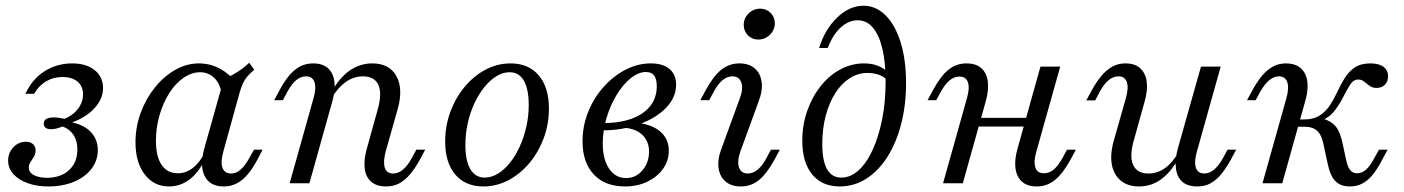

<svg xmlns="http://www.w3.org/2000/svg" viewBox="-20 -651 4988 682"><path d="M151.6 11.3Q110.5 11.3 78.2 -0.4Q46 -12.1 27.4 -32.7Q8.9 -53.2 8.9 -80.6Q8.9 -108.1 27.4 -127.8Q46 -147.6 72.6 -147.6Q87.9 -147.6 97.2 -139.1Q106.5 -130.6 106.5 -116.9Q106.5 -104 100.4 -94.4Q94.4 -84.7 88.3 -75.4Q82.3 -66.1 82.3 -55.6Q82.3 -37.9 102 -28.2Q121.8 -18.5 153.2 -19.4Q200 -21.8 227.4 -48.8Q254.8 -75.8 254.8 -120.2Q254.8 -150.8 241.1 -171.8Q227.4 -192.7 202.4 -201.6Q189.5 -196.8 180.2 -194.4Q171 -191.9 162.1 -191.9Q135.5 -191.9 135.5 -212.1Q135.5 -233.9 171 -233.9Q179.8 -233.9 188.7 -232.7Q197.6 -231.5 208.9 -229Q229 -237.1 244 -250.4Q258.9 -263.7 266.9 -280.6Q275 -297.6 275 -315.3Q275 -344.4 255.6 -360.9Q236.3 -377.4 201.6 -377.4Q170.2 -377.4 144.4 -362.5Q118.5 -347.6 100.8 -317.7H70.2Q94.4 -370.2 138.3 -398Q182.3 -425.8 236.3 -425.8Q286.3 -425.8 316.1 -402Q346 -378.2 346 -337.9Q346 -300.8 316.9 -268.1Q287.9 -235.5 236.3 -216.1Q280.6 -206.5 304 -180.6Q327.4 -154.8 327.4 -117.7Q327.4 -80.6 304.8 -51.2Q282.3 -21.8 242.3 -5.2Q202.4 11.3 151.6 11.3Z M580.6 11.3Q526.6 11.3 494 -31.5Q461.3 -74.2 461.3 -145.2Q461.3 -200 479.8 -250.4Q498.4 -300.8 530.2 -340.3Q562.1 -379.8 602.4 -402.8Q642.7 -425.8 686.3 -425.8Q725.8 -425.8 760.1 -407.7Q794.4 -389.5 819.4 -357.3L768.5 -314.5Q762.1 -354 741.1 -374.2Q720.2 -394.4 691.1 -394.4Q660.5 -394.4 631.9 -374.6Q603.2 -354.8 581.5 -320.6Q559.7 -286.3 546.8 -242.3Q533.9 -198.4 533.9 -150.8Q533.9 -95.2 554 -65.3Q574.2 -35.5 611.3 -35.5Q640.3 -35.5 664.5 -54Q688.7 -72.6 707.3 -108.9L706.5 -82.3Q684.7 -37.1 652.4 -12.9Q620.2 11.3 580.6 11.3ZM775 11.3Q725.8 11.3 707.3 -25Q688.7 -61.3 705.6 -123.4L775 -370.2Q798.4 -379.8 822.2 -394.8Q846 -409.7 865.3 -428.2L883.1 -403.2Q868.5 -391.1 858.9 -379.8Q849.2 -368.5 842.7 -354.4Q836.3 -340.3 830.6 -320.2L773.4 -112.9Q762.9 -75.8 770.2 -55.2Q777.4 -34.7 800.8 -34.7Q814.5 -34.7 825.8 -41.9Q837.1 -49.2 847.2 -61.7Q857.3 -74.2 865.3 -89.5L882.3 -119.4H912.9L891.1 -78.2Q876.6 -51.6 859.7 -31.5Q842.7 -11.3 821.8 0Q800.8 11.3 775 11.3Z M1351.6 11.3Q1317.7 11.3 1298.4 -5.6Q1279 -22.6 1275.4 -53.2Q1271.8 -83.9 1283.1 -123.4L1321 -259.7Q1337.9 -318.5 1324.2 -349.2Q1310.5 -379.8 1268.5 -379.8Q1236.3 -379.8 1208.1 -359.7Q1179.8 -339.5 1155.6 -299.2V-320.2Q1183.9 -373.4 1221 -399.6Q1258.1 -425.8 1302.4 -425.8Q1362.9 -425.8 1387.9 -381Q1412.9 -336.3 1392.7 -263.7L1350 -112.9Q1340.3 -76.6 1346.8 -55.6Q1353.2 -34.7 1376.6 -34.7Q1395.2 -34.7 1411.7 -48.8Q1428.2 -62.9 1442.7 -89.5L1458.9 -119.4H1490.3L1471.8 -84.7Q1455.6 -54.8 1437.5 -33.1Q1419.4 -11.3 1398.8 0Q1378.2 11.3 1351.6 11.3ZM1008.9 0 1093.5 -301.6Q1104 -337.9 1097.2 -358.9Q1090.3 -379.8 1066.9 -379.8Q1048.4 -379.8 1031.9 -366.1Q1015.3 -352.4 1000.8 -325L984.7 -295.2H954L972.6 -329.8Q988.7 -360.5 1006.5 -381.9Q1024.2 -403.2 1045.2 -414.5Q1066.1 -425.8 1091.9 -425.8Q1125.8 -425.8 1144.8 -408.9Q1163.7 -391.9 1167.7 -361.7Q1171.8 -331.5 1160.5 -291.1L1079 0Z M1697.6 11.3Q1633.1 11.3 1597.2 -31Q1561.3 -73.4 1561.3 -148.4Q1561.3 -204 1579.8 -254Q1598.4 -304 1630.6 -342.7Q1662.9 -381.5 1704.8 -403.6Q1746.8 -425.8 1793.5 -425.8Q1857.3 -425.8 1893.5 -383.5Q1929.8 -341.1 1929.8 -265.3Q1929.8 -209.7 1911.3 -160.1Q1892.7 -110.5 1860.5 -71.8Q1828.2 -33.1 1785.9 -10.9Q1743.5 11.3 1697.6 11.3ZM1701.6 -20.2Q1725.8 -20.2 1748.8 -34.3Q1771.8 -48.4 1791.5 -73Q1811.3 -97.6 1826.2 -130.6Q1841.1 -163.7 1849.6 -201.2Q1858.1 -238.7 1858.1 -278.2Q1858.1 -334.7 1840.7 -364.5Q1823.4 -394.4 1790.3 -394.4Q1766.1 -394.4 1743.1 -380.2Q1720.2 -366.1 1700.4 -341.5Q1680.6 -316.9 1665.3 -284.3Q1650 -251.6 1641.5 -213.7Q1633.1 -175.8 1633.1 -136.3Q1633.1 -79.8 1650.8 -50Q1668.5 -20.2 1701.6 -20.2Z M2200 11.3Q2129 11.3 2089.1 -31.5Q2049.2 -74.2 2049.2 -149.2Q2049.2 -203.2 2069 -252.8Q2088.7 -302.4 2123.4 -341.5Q2158.1 -380.6 2201.6 -403.2Q2245.2 -425.8 2291.9 -425.8Q2334.7 -425.8 2358.1 -406Q2381.5 -386.3 2381.5 -350Q2381.5 -304.8 2346 -268.1Q2310.5 -231.5 2250.8 -209.7Q2191.1 -187.9 2116.9 -187.9L2120.2 -213.7Q2180.6 -213.7 2223.8 -229.4Q2266.9 -245.2 2289.9 -274.6Q2312.9 -304 2312.9 -344.4Q2312.9 -370.2 2303.6 -382.7Q2294.4 -395.2 2274.2 -395.2Q2247.6 -395.2 2220.2 -373Q2192.7 -350.8 2170.2 -313.7Q2147.6 -276.6 2134.3 -231.5Q2121 -186.3 2121 -141.9Q2121 -85.5 2143.5 -52Q2166.1 -18.5 2204 -18.5Q2227.4 -18.5 2245.6 -31Q2263.7 -43.5 2274.6 -64.9Q2285.5 -86.3 2285.5 -112.1Q2285.5 -150.8 2259.7 -173.8Q2233.9 -196.8 2187.1 -197.6L2195.2 -214.5Q2244.4 -218.5 2280.6 -207.3Q2316.9 -196 2336.3 -172.6Q2355.6 -149.2 2355.6 -115.3Q2355.6 -79.8 2335.1 -51.2Q2314.5 -22.6 2279.4 -5.6Q2244.4 11.3 2200 11.3Z M2611.3 11.3Q2577.4 11.3 2556.9 -6.5Q2536.3 -24.2 2532.3 -55.2Q2528.2 -86.3 2543.5 -125L2607.3 -300Q2621 -335.5 2613.3 -357.7Q2605.6 -379.8 2581.5 -379.8Q2562.9 -379.8 2546.4 -366.1Q2529.8 -352.4 2515.3 -325L2499.2 -295.2H2467.7L2486.3 -329.8Q2513.7 -380.6 2541.9 -403.2Q2570.2 -425.8 2606.5 -425.8Q2640.3 -425.8 2660.9 -408.1Q2681.5 -390.3 2685.5 -359.3Q2689.5 -328.2 2674.2 -289.5L2610.5 -114.5Q2597.6 -79 2604.8 -56.9Q2612.1 -34.7 2636.3 -34.7Q2673.4 -34.7 2702.4 -89.5L2718.5 -119.4H2750L2731.5 -84.7Q2703.2 -33.1 2675.4 -10.9Q2647.6 11.3 2611.3 11.3ZM2673.4 -510.5Q2651.6 -510.5 2636.7 -525.4Q2621.8 -540.3 2621.8 -562.9Q2621.8 -586.3 2639.1 -603.2Q2656.5 -620.2 2680.6 -620.2Q2702.4 -620.2 2717.3 -605.2Q2732.3 -590.3 2732.3 -568.5Q2732.3 -545.2 2714.9 -527.8Q2697.6 -510.5 2673.4 -510.5Z M2962.9 11.3Q2900 11.3 2864.9 -31.5Q2829.8 -74.2 2829.8 -151.6Q2829.8 -207.3 2847.2 -256.9Q2864.5 -306.5 2894.8 -344.8Q2925 -383.1 2964.9 -404.4Q3004.8 -425.8 3049.2 -425.8Q3098.4 -425.8 3129.8 -398.4L3129 -368.5Q3118.5 -379.8 3100.4 -385.9Q3082.3 -391.9 3061.3 -391.9Q3027.4 -391.9 2998 -373Q2968.5 -354 2946.8 -319.8Q2925 -285.5 2912.9 -239.5Q2900.8 -193.5 2900.8 -139.5Q2900.8 -79.8 2917.7 -50Q2934.7 -20.2 2968.5 -20.2Q3001.6 -20.2 3030.2 -46.4Q3058.9 -72.6 3080.2 -119.8Q3101.6 -166.9 3113.7 -228.6Q3125.8 -290.3 3125.8 -361.3Q3125.8 -429.8 3114.1 -478.6Q3102.4 -527.4 3080.2 -553.2Q3058.1 -579 3026.6 -579Q2994.4 -579 2966.1 -553.2Q2937.9 -527.4 2920.2 -480.6H2889.5Q2910.5 -547.6 2954 -589.1Q2997.6 -630.6 3046.8 -630.6Q3091.9 -630.6 3126.2 -596Q3160.5 -561.3 3179.4 -499.6Q3198.4 -437.9 3198.4 -356.5Q3198.4 -277.4 3181 -210.5Q3163.7 -143.5 3131.9 -93.5Q3100 -43.5 3056.9 -16.1Q3013.7 11.3 2962.9 11.3Z M3329.8 0 3414.5 -301.6Q3425 -337.9 3418.1 -358.5Q3411.3 -379 3387.9 -379Q3369.4 -379 3353.2 -365.7Q3337.1 -352.4 3321.8 -325L3305.6 -295.2H3275L3293.5 -329.8Q3321 -380.6 3348.8 -403.2Q3376.6 -425.8 3412.9 -425.8Q3446.8 -425.8 3465.7 -408.9Q3484.7 -391.9 3488.7 -361.7Q3492.7 -331.5 3481.5 -291.1L3400 0ZM3420.2 -201.6 3429 -232.3H3661.3L3652.4 -201.6ZM3662.9 11.3Q3629 11.3 3610.1 -5.6Q3591.1 -22.6 3587.1 -53.2Q3583.1 -83.9 3594.4 -123.4L3675.8 -414.5H3746L3661.3 -112.9Q3650.8 -76.6 3657.7 -56Q3664.5 -35.5 3687.9 -35.5Q3707.3 -35.5 3723 -48.8Q3738.7 -62.1 3754 -89.5L3770.2 -119.4H3801.6L3783.1 -84.7Q3755.6 -34.7 3727.4 -11.7Q3699.2 11.3 3662.9 11.3Z M4025.8 11.3Q3986.3 11.3 3961.3 -9.3Q3936.3 -29.8 3929.4 -66.1Q3922.6 -102.4 3936.3 -151.6L3979 -301.6Q3989.5 -338.7 3982.7 -359.3Q3975.8 -379.8 3952.4 -379.8Q3933.9 -379.8 3917.3 -365.7Q3900.8 -351.6 3886.3 -325L3870.2 -294.4H3838.7L3857.3 -329Q3874.2 -359.7 3891.9 -381Q3909.7 -402.4 3930.6 -414.1Q3951.6 -425.8 3977.4 -425.8Q4011.3 -425.8 4030.2 -408.5Q4049.2 -391.1 4053.2 -360.9Q4057.3 -330.6 4046 -291.1L4008.1 -154.8Q3991.1 -96.8 4004.8 -65.7Q4018.5 -34.7 4059.7 -34.7Q4091.9 -34.7 4119.4 -54.8Q4146.8 -75 4169.4 -115.3V-94.4Q4141.9 -41.9 4106 -15.3Q4070.2 11.3 4025.8 11.3ZM4233.1 11.3Q4198.4 11.3 4179.4 -5.6Q4160.5 -22.6 4156.9 -53.2Q4153.2 -83.9 4163.7 -123.4L4246 -414.5H4316.1L4231.5 -112.9Q4221 -76.6 4227.8 -55.6Q4234.7 -34.7 4258.1 -34.7Q4275.8 -34.7 4292.3 -48.4Q4308.9 -62.1 4324.2 -89.5L4340.3 -119.4H4371L4352.4 -84.7Q4336.3 -54.8 4318.5 -33.1Q4300.8 -11.3 4280.2 0Q4259.7 11.3 4233.1 11.3Z M4774.2 11.3Q4741.1 11.3 4722.6 -8.5Q4704 -28.2 4695.2 -73.4L4683.1 -129Q4678.2 -156.5 4669.8 -171.8Q4661.3 -187.1 4647.6 -194Q4633.9 -200.8 4612.9 -200.8H4572.6L4579.8 -226.6H4610.5Q4646 -226.6 4668.1 -241.1Q4690.3 -255.6 4704.8 -278.2Q4719.4 -300.8 4731 -326.2Q4742.7 -351.6 4756.9 -374.2Q4771 -396.8 4792.3 -411.3Q4813.7 -425.8 4847.6 -425.8Q4878.2 -425.8 4894.4 -413.7Q4910.5 -401.6 4910.5 -379.8Q4910.5 -362.1 4899.6 -350.4Q4888.7 -338.7 4869.4 -338.7Q4858.1 -338.7 4850 -343.1Q4841.9 -347.6 4835.1 -353.6Q4828.2 -359.7 4821 -364.1Q4813.7 -368.5 4804.8 -368.5Q4787.9 -368.5 4776.2 -350.8Q4764.5 -333.1 4752 -307.7Q4739.5 -282.3 4720.6 -257.7Q4701.6 -233.1 4669.4 -220.2L4678.2 -229.8Q4708.9 -221 4725 -201.2Q4741.1 -181.5 4750 -137.1L4760.5 -87.9Q4766.1 -59.7 4775.4 -47.6Q4784.7 -35.5 4800.8 -35.5Q4817.7 -35.5 4832.3 -48.4Q4846.8 -61.3 4862.1 -90.3L4878.2 -119.4H4908.9L4881.5 -68.5Q4868.5 -45.2 4853.2 -27Q4837.9 -8.9 4818.5 1.2Q4799.2 11.3 4774.2 11.3ZM4464.5 0 4549.2 -301.6Q4559.7 -338.7 4552.4 -359.3Q4545.2 -379.8 4522.6 -379.8Q4504.8 -379.8 4488.3 -366.1Q4471.8 -352.4 4456.5 -325L4440.3 -295.2H4409.7L4428.2 -329.8Q4444.4 -359.7 4462.1 -381Q4479.8 -402.4 4500.8 -414.1Q4521.8 -425.8 4547.6 -425.8Q4596.8 -425.8 4615.3 -389.5Q4633.9 -353.2 4616.1 -291.1L4534.7 0Z"/></svg>

Font: Playfair 12pt Light
Style: Italic
Weight: 300
Italic angle: -15.6°
Designer: Claus Eggers Sørensen
Foundry: Claus Eggers Sørensen
Version: Version 2.000;gftools[0.9.28]